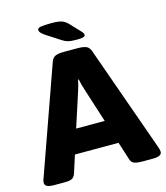

<svg xmlns="http://www.w3.org/2000/svg" viewBox="-126 -972 928 1071"><g transform="rotate(-15 337.5 -436.5)"><path d="M58 2Q24 2 12 -5Q0 -12 0 -25Q0 -32 2 -40Q4 -48 8 -57L223 -663Q231 -687 248 -694.5Q265 -702 298 -702H376Q410 -702 427 -694.5Q444 -687 452 -663L667 -57Q675 -36 675 -25Q675 -12 663 -5Q651 2 621 2H559Q533 2 516.5 -4Q500 -10 494 -30L461 -133H209L176 -30Q169 -11 155.5 -4.5Q142 2 116 2ZM317 -468 253 -271H418L355 -468Q350 -483 345.5 -499.5Q341 -516 338 -532H334Q331 -516 326.5 -499.5Q322 -483 317 -468ZM386 -749Q352 -749 335 -753.5Q318 -758 302 -769L220 -822Q204 -833 197.5 -841Q191 -849 191 -856Q191 -868 210 -871.5Q229 -875 271 -875Q313 -875 332 -868Q351 -861 366 -845L420 -788Q429 -779 431.5 -773Q434 -767 434 -763Q434 -757 424 -753Q414 -749 386 -749Z"/></g></svg>

Font: Asap Semi Expanded ExtraBold
Style: Regular
Weight: 800
Width: 6
Designer: Pablo Cosgaya
Foundry: Omnibus-Type
Version: Version 3.001; ttfautohint (v1.8.4.7-5d5b)